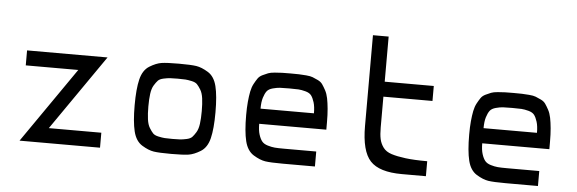

<svg xmlns="http://www.w3.org/2000/svg" viewBox="-48 -905 3187 1060"><g transform="rotate(5 1545.0 -375.0)"><path d="M87 0 376 -417H85V-500H531L242 -83H533V0Z M1023.5 -4.5Q994 0 927 0Q860 0 830.5 -4.5Q801 -9 765 -31Q729 -53 716 -106Q703 -159 703 -250Q703 -341 716 -394Q729 -447 765 -469Q801 -491 830.5 -495.5Q860 -500 927 -500Q994 -500 1023.5 -495.5Q1053 -491 1089 -469Q1125 -447 1138 -394Q1151 -341 1151 -250Q1151 -159 1138 -106Q1125 -53 1089 -31Q1053 -9 1023.5 -4.5ZM884 -84Q898 -83 927 -83Q956 -83 970 -84Q984 -85 1005 -89.5Q1026 -94 1035.5 -104Q1045 -114 1056 -132Q1067 -150 1071 -179.5Q1075 -209 1075 -250Q1075 -291 1071 -320.5Q1067 -350 1056 -368Q1045 -386 1035.5 -396Q1026 -406 1005 -410.5Q984 -415 970 -416Q956 -417 927 -417Q898 -417 884 -416Q870 -415 849 -410.5Q828 -406 818.5 -396Q809 -386 798 -368Q787 -350 783 -320.5Q779 -291 779 -250Q779 -209 783 -179.5Q787 -150 798 -132Q809 -114 818.5 -104Q828 -94 849 -89.5Q870 -85 884 -84Z M1545 0Q1478 0 1448.5 -4.5Q1419 -9 1383 -31Q1347 -53 1334 -106Q1321 -159 1321 -250Q1321 -291 1324 -323.5Q1327 -356 1332 -381Q1337 -406 1347 -424.5Q1357 -443 1366 -456Q1375 -469 1392 -477Q1409 -485 1421.5 -490Q1434 -495 1458 -497Q1482 -499 1498.5 -499.5Q1515 -500 1545 -500Q1575 -500 1591.5 -499.5Q1608 -499 1632 -497Q1656 -495 1668.5 -490Q1681 -485 1698 -477Q1715 -469 1724 -456Q1733 -443 1743 -424.5Q1753 -406 1758 -381Q1763 -356 1766 -323.5Q1769 -291 1769 -250V-208H1397Q1397 -172 1404.5 -148.5Q1412 -125 1422.5 -112Q1433 -99 1454.5 -92.5Q1476 -86 1494 -84.5Q1512 -83 1545 -83H1724V0ZM1397 -292H1693Q1693 -329 1685.5 -353Q1678 -377 1668 -390Q1658 -403 1635.5 -409Q1613 -415 1596.5 -416Q1580 -417 1545 -417Q1510 -417 1493.5 -416Q1477 -415 1454.5 -409Q1432 -403 1422 -390Q1412 -377 1404.5 -353Q1397 -329 1397 -292Z M2206 0Q2080 0 2030 -54Q1980 -108 1980 -247V-750H2067V-500H2339V-417H2067V-247Q2067 -207 2072.5 -182Q2078 -157 2093.5 -136Q2109 -115 2140 -105Q2171 -95 2218.5 -89Q2266 -83 2339 -83V0Z M2781 0Q2714 0 2684.5 -4.5Q2655 -9 2619 -31Q2583 -53 2570 -106Q2557 -159 2557 -250Q2557 -291 2560 -323.5Q2563 -356 2568 -381Q2573 -406 2583 -424.5Q2593 -443 2602 -456Q2611 -469 2628 -477Q2645 -485 2657.5 -490Q2670 -495 2694 -497Q2718 -499 2734.5 -499.5Q2751 -500 2781 -500Q2811 -500 2827.5 -499.5Q2844 -499 2868 -497Q2892 -495 2904.5 -490Q2917 -485 2934 -477Q2951 -469 2960 -456Q2969 -443 2979 -424.5Q2989 -406 2994 -381Q2999 -356 3002 -323.5Q3005 -291 3005 -250V-208H2633Q2633 -172 2640.5 -148.5Q2648 -125 2658.5 -112Q2669 -99 2690.5 -92.5Q2712 -86 2730 -84.5Q2748 -83 2781 -83H2960V0ZM2633 -292H2929Q2929 -329 2921.5 -353Q2914 -377 2904 -390Q2894 -403 2871.5 -409Q2849 -415 2832.5 -416Q2816 -417 2781 -417Q2746 -417 2729.5 -416Q2713 -415 2690.5 -409Q2668 -403 2658 -390Q2648 -377 2640.5 -353Q2633 -329 2633 -292Z"/></g></svg>

Font: Hermit Light
Style: Regular
Weight: 300
Designer: Pablo Caro
Version: Version 2.000;PS 002.000;hotconv 1.0.88;makeotf.lib2.5.64775